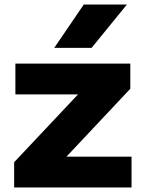

<svg xmlns="http://www.w3.org/2000/svg" viewBox="-20 -828 634 848"><path d="M42.5 0V-111.5L324.5 -411H48V-547H555.5V-436L273.5 -136H561V0ZM219.5 -616.5 350 -808H540.5L384.5 -616.5Z"/></svg>

Font: Encode Sans Expanded Expanded
Style: Bold
Weight: 700
Width: 7
Designer: Multiple Designers
Foundry: Impallari Type
Version: Version 3.000; ttfautohint (v1.8.3) -l 8 -r 50 -G 200 -x 14 